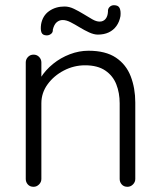

<svg xmlns="http://www.w3.org/2000/svg" viewBox="-20 -718 618 738"><path d="M320 -523Q386 -523 425.5 -496.5Q465 -470 482.5 -424.5Q500 -379 500 -324V-30Q500 -18 491 -9Q482 0 470 0Q456 0 448 -9Q440 -18 440 -30V-321Q440 -361 427 -394Q414 -427 384.5 -447Q355 -467 307 -467Q264 -467 225.5 -447Q187 -427 163 -394Q139 -361 139 -321V-30Q139 -18 130 -9Q121 0 109 0Q95 0 87 -9Q79 -18 79 -30V-478Q79 -490 87.5 -499Q96 -508 109 -508Q122 -508 130.5 -499Q139 -490 139 -478V-394L116 -358Q118 -390 136.5 -419.5Q155 -449 184 -472.5Q213 -496 248.5 -509.5Q284 -523 320 -523ZM160 -582Q144 -582 139.5 -593Q135 -604 138 -625Q144 -658 169 -675.5Q194 -693 228 -693Q246 -693 264.5 -684Q283 -675 301 -664Q319 -653 334.5 -644Q350 -635 363 -635Q377 -635 385.5 -645Q394 -655 395 -673Q394 -684 401 -691Q408 -698 418 -698Q435 -698 440 -686.5Q445 -675 443 -656Q439 -634 427.5 -618Q416 -602 398 -593.5Q380 -585 356 -585Q341 -585 322.5 -593.5Q304 -602 286 -613Q268 -624 251.5 -632.5Q235 -641 221 -641Q208 -641 198 -632.5Q188 -624 183 -604Q184 -594 176.5 -588Q169 -582 160 -582Z"/></svg>

Font: Quicksand Light
Style: Regular
Weight: 400
Version: Version 3.004